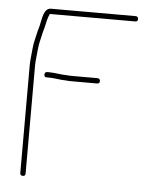

<svg xmlns="http://www.w3.org/2000/svg" viewBox="-47 -671 564 684"><g transform="rotate(5 235.0 -329.0)"><path d="M184 -380C191 -379 198 -379 206 -379H294C301 -379 304 -382 304 -388C304 -394 301 -398 294 -398H206C199 -398 191 -398 184 -399C164 -399 142 -404 122 -404H114C108 -404 105 -400 105 -394C105 -388 108 -385 114 -385H122C143 -385 163 -380 184 -380ZM60 -28C66 -28 69 -31 69 -37V-424C69 -442 73 -466 74 -482C76 -506 82 -522 86 -543L91 -561C95 -578 98 -596 105 -610C105 -611 106 -611 108 -611H411C417 -611 420 -614 420 -620C420 -626 417 -630 411 -630H108C81 -630 79 -589 73 -566L68 -548C64 -528 57 -507 55 -484C54 -468 50 -442 50 -424V-37C50 -31 54 -28 60 -28Z"/></g></svg>

Font: Electronic
Style: ExThn
Weight: 100
Version: Version 1.011